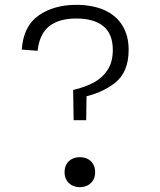

<svg xmlns="http://www.w3.org/2000/svg" viewBox="-20 -762 660 794"><path d="M336.5 -265H284.5L282.5 -390Q332 -401.5 367.8 -420.8Q403.5 -440 425 -473Q446.5 -506 446.5 -555.5Q446.5 -622 407.2 -653.8Q368 -685.5 295.5 -685.5Q223.5 -685.5 183.2 -653.2Q143 -621 135.5 -552L70 -557Q77 -654.5 140 -698.2Q203 -742 295.5 -742Q361.5 -742 410.2 -720.8Q459 -699.5 485.5 -657.5Q512 -615.5 512 -555.5Q512 -463.5 455.2 -419Q398.5 -374.5 311.5 -358L338 -382.5ZM247 -50Q247 -69 255.2 -83.2Q263.5 -97.5 278 -104.8Q292.5 -112 310 -112Q328 -112 342.5 -104.8Q357 -97.5 365.2 -83.2Q373.5 -69 373.5 -50Q373.5 -31 365.2 -17Q357 -3 342.5 4.5Q328 12 310 12Q292.5 12 278 4.5Q263.5 -3 255.2 -17Q247 -31 247 -50Z"/></svg>

Font: Monaspace Argon Var ExtraLight
Style: Regular
Weight: 200
Designer: Riley Cran and the Lettermatic Team
Version: Version 1.200 (Monaspace Argon Var)